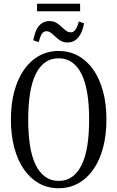

<svg xmlns="http://www.w3.org/2000/svg" viewBox="-20 -991 624 1021"><path d="M292 10Q234 10 187.5 -16Q141 -42 107.5 -90Q74 -138 56 -205.5Q38 -273 38 -355Q38 -438 56 -505Q74 -572 107.5 -620Q141 -668 188 -694Q235 -720 292 -720Q349 -720 396 -694Q443 -668 476.5 -620Q510 -572 528 -505Q546 -438 546 -355Q546 -273 528 -205.5Q510 -138 476.5 -90Q443 -42 396 -16Q349 10 292 10ZM292 -29Q334 -29 364.5 -51.5Q395 -74 415 -115.5Q435 -157 444.5 -217.5Q454 -278 454 -355Q454 -432 444.5 -492.5Q435 -553 415 -594.5Q395 -636 364.5 -658.5Q334 -681 292 -681Q250 -681 219.5 -659Q189 -637 169 -595Q149 -553 139.5 -492.5Q130 -432 130 -355Q130 -278 139.5 -217.5Q149 -157 169 -115.5Q189 -74 220 -51.5Q251 -29 292 -29ZM339 -765Q322 -765 309 -771Q296 -777 285.5 -786Q275 -795 265.5 -804Q256 -813 247 -819Q238 -825 228 -825Q217 -825 209.5 -819Q202 -813 196.5 -800Q191 -787 186 -767L157 -777Q164 -814 176 -836.5Q188 -859 205 -869Q222 -879 244 -879Q260 -879 273 -873Q286 -867 296.5 -858Q307 -849 316.5 -840Q326 -831 335.5 -825Q345 -819 356 -819Q366 -819 373.5 -825Q381 -831 387.5 -843.5Q394 -856 399 -877L427 -867Q420 -830 407 -807.5Q394 -785 377 -775Q360 -765 339 -765ZM177 -971H406V-931H177Z"/></svg>

Font: Roboto Serif 120pt ExtraCondensed
Style: Regular
Weight: 400
Width: 2
Designer: Greg Gazdowicz
Foundry: Commercial Type
Version: Version 1.008